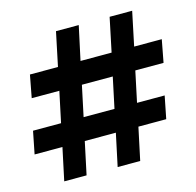

<svg xmlns="http://www.w3.org/2000/svg" viewBox="-105 -807 931 913"><g transform="rotate(-15 361.0 -350.0)"><path d="M703 -422H564L532 -271H668L646 -160H509L475 0H364L398 -160H245L211 0H101L135 -160H-2L20 -271H158L190 -422H54L75 -533H213L248 -700H360L324 -533H477L512 -700H623L588 -533H724ZM421 -271 453 -422H301L269 -271Z"/></g></svg>

Font: Gontserrat SemiBold
Style: Italic
Weight: 600
Italic angle: -11.3°
Designer: Julieta Ulanovsky
Foundry: Julieta Ulanovsky
Version: Version 6.001